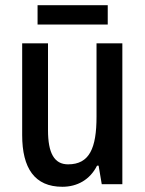

<svg xmlns="http://www.w3.org/2000/svg" viewBox="-20 -706 557 736"><path d="M393 -686H124V-612H393ZM449 -540H350V-259C350 -138 323 -76 241 -76C188 -76 164 -119 164 -207V-540H65V-188C65 -61 113 10 219 10C276 10 325 -17 352 -71H358L370 0H449Z"/></svg>

Font: Noto Sans Myanmar UI Condensed Medium
Style: Regular
Weight: 500
Width: 3
Designer: Monotype Design Team
Foundry: Monotype Imaging Inc.
Version: Version 2.103